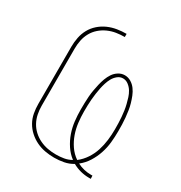

<svg xmlns="http://www.w3.org/2000/svg" viewBox="-175 -870 950 1005"><g transform="rotate(30 300.0 -367.5)"><path d="M506 8Q480 8 454.5 1.5Q429 -5 406 -18Q381 -3 352.5 2.5Q324 8 295 8Q267 8 239.5 3Q212 -2 187 -14Q162 -26 141 -45Q120 -64 106.5 -88Q93 -112 88 -139.5Q83 -167 83 -195V-540Q83 -568 88.5 -596Q94 -624 107.5 -648.5Q121 -673 142.5 -692Q164 -711 190 -722.5Q216 -734 244 -738.5Q272 -743 300 -743V-724Q274 -724 249 -720Q224 -716 200.5 -705.5Q177 -695 157.5 -678Q138 -661 125.5 -638.5Q113 -616 108 -591Q103 -566 103 -540V-195Q103 -170 108 -145Q113 -120 125 -98Q137 -76 155.5 -59Q174 -42 197 -31Q220 -20 244.5 -15.5Q269 -11 295 -11Q319 -11 342.5 -15Q366 -19 387 -31Q360 -51 340.5 -80.5Q321 -110 309.5 -143Q298 -176 294 -211Q290 -246 290 -280Q290 -300 290.5 -320Q291 -340 292.5 -360Q294 -380 297.5 -399.5Q301 -419 305.5 -438.5Q310 -458 317 -477Q324 -496 335 -512.5Q346 -529 363.5 -540Q381 -551 401 -551Q421 -551 438.5 -540.5Q456 -530 468 -513.5Q480 -497 487.5 -478Q495 -459 500.5 -440Q506 -421 509 -401Q512 -381 514 -361Q516 -341 516.5 -320.5Q517 -300 517 -280Q517 -246 513.5 -211.5Q510 -177 499 -144Q488 -111 469.5 -81.5Q451 -52 424 -31Q443 -21 464 -16Q485 -11 507 -11Q509 -11 511.5 -11Q514 -11 516 -11L517 8Q515 8 512 8Q509 8 506 8ZM406 -42Q432 -62 450.5 -90Q469 -118 479 -149.5Q489 -181 493 -214Q497 -247 497 -280Q497 -299 496.5 -317Q496 -335 494.5 -353Q493 -371 490.5 -389Q488 -407 483.5 -425Q479 -443 473.5 -460.5Q468 -478 458.5 -493.5Q449 -509 434 -520.5Q419 -532 401 -532Q383 -532 368.5 -520Q354 -508 345.5 -492.5Q337 -477 331.5 -459.5Q326 -442 322.5 -424.5Q319 -407 316.5 -389Q314 -371 312.5 -353Q311 -335 310.5 -316.5Q310 -298 310 -280Q310 -247 314 -213.5Q318 -180 329 -148.5Q340 -117 359 -89Q378 -61 406 -42Z"/></g></svg>

Font: Iosevka Slab Thin Extended
Style: Regular
Weight: 100
Width: 7
Monospace: yes
Designer: Belleve Invis
Foundry: Belleve Invis
Version: Version 11.1.1; ttfautohint (v1.8.3)